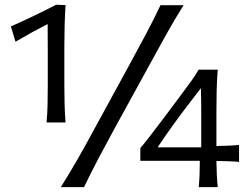

<svg xmlns="http://www.w3.org/2000/svg" viewBox="-20 -771 1026 791"><path d="M171.9 -266.6Q175.3 -305.7 176 -341.3Q176.8 -377 176.8 -420.9Q176.8 -483.4 176.8 -546.6Q176.8 -609.9 176.3 -671.9Q145.5 -656.2 112.5 -638.2Q79.6 -620.1 43.9 -599.1L24.9 -662.1Q73.2 -683.6 119.4 -705.8Q165.5 -728 211.4 -751.5L250 -750Q247.6 -710 246.3 -667.2Q245.1 -624.5 245.1 -581.1V-420.9Q245.1 -377 246.1 -341.3Q247.1 -305.7 250 -266.6ZM230.5 0Q267.1 -58.1 298.8 -113.5Q330.6 -168.9 369.6 -241.2L511.7 -501.5Q552.2 -576.2 582.5 -632.8Q612.8 -689.5 641.1 -749.5H736.3Q698.7 -689.5 667 -632.8Q635.3 -576.2 594.7 -501.5L451.7 -241.2Q412.6 -168.9 383.3 -113.5Q354 -58.1 326.2 0ZM871.6 -107.9Q872.1 -50.3 877 0H798.8Q801.3 -27.8 802.2 -52.5Q803.2 -77.1 803.2 -108.4H558.1V-161.1Q572.3 -177.2 591.3 -201.9Q610.4 -226.6 630.6 -253.2Q650.9 -279.8 667.5 -301.8L731.9 -388.2Q749.5 -411.6 767.1 -436Q784.7 -460.4 798.3 -483.9H877Q873.5 -439.5 872.6 -397Q871.6 -354.5 871.6 -312.5V-169.4Q895.5 -169.9 920.9 -170.9Q946.3 -171.9 964.8 -173.8V-104Q946.3 -106 920.9 -106.7Q895.5 -107.4 871.6 -107.9ZM629.4 -164.1H809.1V-301.3Q809.1 -327.6 808.8 -354.2Q808.6 -380.9 807.6 -407.7L760.3 -346.2Q725.6 -301.3 692.4 -255.1Q659.2 -209 629.4 -164.1Z"/></svg>

Font: Pinar DS3-Regular
Style: Regular
Weight: 400
Designer: Amin Abedi
Version: Version 2.000